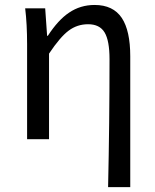

<svg xmlns="http://www.w3.org/2000/svg" viewBox="-20 -564 630 778"><path d="M418 194.3Q423.8 -65.4 423.8 -324.2Q423.8 -399.4 403.8 -432.6Q383.8 -465.8 336.9 -465.8Q293 -465.8 258.3 -439.9Q223.6 -414.1 178.7 -346.7V0H89.8V-384.8Q89.8 -466.8 82 -530.3H163.1L170.9 -418.9H173.8Q215.8 -483.4 259.8 -512.7Q305.7 -543.9 363.3 -543.9Q438.5 -543.9 473.6 -491.2Q507.8 -439.5 507.8 -335.9V-70.3V194.3Z"/></svg>

Font: Bpmf GenSeki Gothic R
Style: R
Weight: 400
Foundry: But Ko
Version: Version 1.320